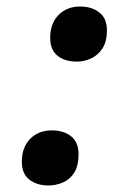

<svg xmlns="http://www.w3.org/2000/svg" viewBox="-20 -561 405 589"><path d="M216 -372Q179 -372 156.5 -390Q134 -408 134 -445Q134 -489 159.5 -515Q185 -541 226 -541Q261 -541 284.5 -523Q308 -505 308 -468Q308 -433 294 -412Q280 -391 259 -381.5Q238 -372 216 -372ZM129 8Q93 8 70 -10Q47 -28 47 -65Q47 -109 72.5 -135Q98 -161 139 -161Q175 -161 198 -143Q221 -125 221 -88Q221 -52 207.5 -31Q194 -10 172.5 -1Q151 8 129 8Z"/></svg>

Font: Noto Serif SemiCondensed ExtraBold
Style: Italic
Weight: 800
Width: 4
Italic angle: -12°
Designer: Monotype Design Team
Foundry: Monotype Imaging Inc.
Version: Version 2.014; ttfautohint (v1.8.4.7-5d5b)